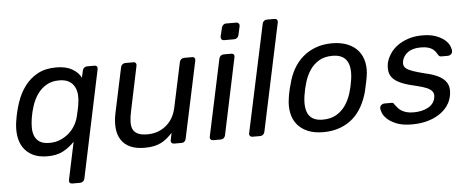

<svg xmlns="http://www.w3.org/2000/svg" viewBox="-56 -850 2877 1181"><g transform="rotate(-5 1383.0 -260.0)"><path d="M36 -226Q45 -283 63.5 -337.5Q82 -392 114 -435Q146 -478 193.5 -504Q241 -530 309 -530Q369 -530 407 -508Q445 -486 461 -453L471 -497Q473 -507 481 -513.5Q489 -520 499 -520H544Q555 -520 559.5 -513.5Q564 -507 562 -497L422 167Q420 177 412 183.5Q404 190 393 190H345Q335 190 330 183.5Q325 177 327 167L376 -65Q346 -33 306.5 -11.5Q267 10 209 10Q153 10 116 -9.5Q79 -29 58.5 -61.5Q38 -94 33 -137Q28 -180 36 -226ZM229 -71Q265 -71 295.5 -84Q326 -97 349.5 -118Q373 -139 388 -165.5Q403 -192 409 -218Q413 -235 418 -257Q423 -279 425 -295Q430 -323 428 -350.5Q426 -378 414.5 -400Q403 -422 380 -435.5Q357 -449 320 -449Q274 -449 241 -429.5Q208 -410 186 -379Q164 -348 151 -309Q138 -270 132 -231Q127 -200 127.5 -171Q128 -142 138 -119.5Q148 -97 169.5 -84Q191 -71 229 -71Z M647 -215 707 -497Q709 -507 717 -513.5Q725 -520 735 -520H785Q795 -520 799.5 -513.5Q804 -507 802 -497L744 -220Q736 -183 735.5 -155Q735 -127 744.5 -108.5Q754 -90 775.5 -80.5Q797 -71 833 -71Q899 -71 947.5 -110.5Q996 -150 1011 -220L1070 -497Q1072 -507 1080 -513.5Q1088 -520 1098 -520H1147Q1158 -520 1162.5 -513.5Q1167 -507 1165 -497L1064 -23Q1062 -13 1055 -6.5Q1048 0 1037 0H991Q981 0 975.5 -6.5Q970 -13 972 -23L981 -67Q964 -49 947.5 -35Q931 -21 911.5 -11Q892 -1 867 4.5Q842 10 809 10Q755 10 719.5 -6.5Q684 -23 664.5 -53Q645 -83 641 -124.5Q637 -166 647 -215Z M1213 -23 1314 -497Q1316 -507 1324 -513.5Q1332 -520 1342 -520H1390Q1400 -520 1404.5 -513.5Q1409 -507 1407 -497L1307 -23Q1305 -13 1297.5 -6.5Q1290 0 1280 0H1232Q1222 0 1216.5 -6.5Q1211 -13 1213 -23ZM1333 -630 1346 -684Q1348 -694 1355.5 -701Q1363 -708 1373 -708H1435Q1446 -708 1451.5 -701Q1457 -694 1455 -684L1443 -630Q1441 -620 1433 -613.5Q1425 -607 1415 -607H1352Q1342 -607 1337 -613.5Q1332 -620 1333 -630Z M1456 -23 1598 -687Q1600 -697 1607.5 -703.5Q1615 -710 1625 -710H1673Q1683 -710 1688 -703.5Q1693 -697 1691 -687L1550 -23Q1548 -13 1540.5 -6.5Q1533 0 1523 0H1475Q1465 0 1459.5 -6.5Q1454 -13 1456 -23Z M1718 -217Q1719 -226 1721 -237.5Q1723 -249 1726 -261Q1729 -273 1731.5 -284Q1734 -295 1737 -303Q1749 -353 1772.5 -394.5Q1796 -436 1830.5 -466Q1865 -496 1910.5 -513Q1956 -530 2012 -530Q2067 -530 2108 -513Q2149 -496 2173.5 -466Q2198 -436 2206.5 -394.5Q2215 -353 2206 -303Q2205 -295 2202.5 -284Q2200 -273 2197.5 -261Q2195 -249 2192.5 -237.5Q2190 -226 2188 -217Q2175 -168 2152 -126Q2129 -84 2095 -54Q2061 -24 2015 -7Q1969 10 1911 10Q1856 10 1816 -7Q1776 -24 1751.5 -54Q1727 -84 1718.5 -126Q1710 -168 1718 -217ZM1915 -67Q1965 -67 1999.5 -87.5Q2034 -108 2056.5 -141Q2079 -174 2091.5 -215Q2104 -256 2110 -298Q2121 -374 2096 -413.5Q2071 -453 2008 -453Q1958 -453 1924 -432.5Q1890 -412 1868 -379Q1846 -346 1833.5 -304.5Q1821 -263 1815 -222Q1804 -146 1828 -106.5Q1852 -67 1915 -67Z M2273 -110Q2275 -121 2283.5 -127Q2292 -133 2300 -133H2345Q2350 -133 2354 -131.5Q2358 -130 2361 -123Q2369 -113 2377.5 -102Q2386 -91 2399 -82.5Q2412 -74 2430.5 -68.5Q2449 -63 2476 -63Q2527 -63 2564 -82.5Q2601 -102 2609 -140Q2613 -158 2608 -171Q2603 -184 2587.5 -194.5Q2572 -205 2543.5 -213.5Q2515 -222 2472 -232Q2429 -243 2401.5 -257Q2374 -271 2359.5 -289Q2345 -307 2342 -330Q2339 -353 2344 -380Q2351 -408 2368.5 -435Q2386 -462 2414.5 -483Q2443 -504 2482 -517Q2521 -530 2569 -530Q2621 -530 2655.5 -516.5Q2690 -503 2710 -484.5Q2730 -466 2737.5 -446Q2745 -426 2743 -414Q2742 -404 2733.5 -397.5Q2725 -391 2716 -391H2675Q2668 -391 2663.5 -394Q2659 -397 2657 -401Q2651 -411 2644 -421Q2637 -431 2626 -439Q2615 -447 2597.5 -452Q2580 -457 2554 -457Q2503 -457 2474 -436Q2445 -415 2438 -383Q2435 -368 2438 -356.5Q2441 -345 2454.5 -335Q2468 -325 2494.5 -316Q2521 -307 2564 -296Q2611 -286 2641.5 -271.5Q2672 -257 2688.5 -237.5Q2705 -218 2708.5 -194.5Q2712 -171 2706 -143Q2700 -112 2680.5 -84Q2661 -56 2629 -35Q2597 -14 2554.5 -2Q2512 10 2459 10Q2402 10 2365.5 -4.5Q2329 -19 2308 -38.5Q2287 -58 2279.5 -78Q2272 -98 2273 -110Z"/></g></svg>

Font: SVN-Rubik
Style: Italic
Weight: 400
Italic angle: -12°
Designer: Hubert and Fischer
Foundry: Hubert & Fischer
Version: Version 2.101; ttfautohint (v1.8.3)